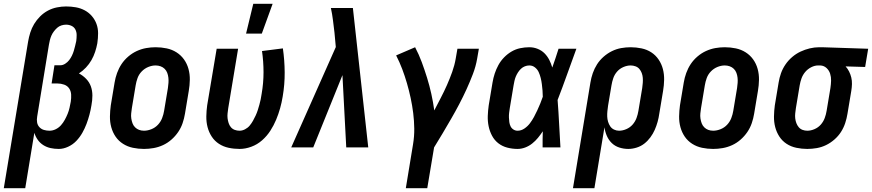

<svg xmlns="http://www.w3.org/2000/svg" viewBox="-53 -777 4596 1012"><path d="M-33 215 95 -557Q99 -581 106.5 -605Q114 -629 127 -650.5Q140 -672 158.5 -690.5Q177 -709 199.5 -721Q222 -733 247 -738Q272 -743 295 -743Q322 -743 347 -738.5Q372 -734 393.5 -722.5Q415 -711 431 -692.5Q447 -674 455.5 -651Q464 -628 464 -602Q464 -576 460 -549Q456 -527 448.5 -504Q441 -481 429 -460Q417 -439 400 -421Q383 -403 363 -390Q384 -379 401 -361.5Q418 -344 426 -321.5Q434 -299 434 -273.5Q434 -248 429 -222Q425 -197 418.5 -172.5Q412 -148 403 -124Q394 -100 381 -77Q368 -54 349.5 -34.5Q331 -15 306 -3.5Q281 8 257 8Q234 8 213.5 3.5Q193 -1 175.5 -12Q158 -23 146 -40Q134 -57 128 -77L80 215ZM208 -88Q225 -88 241 -96Q257 -104 268.5 -117Q280 -130 288.5 -145.5Q297 -161 303.5 -177Q310 -193 313.5 -209Q317 -225 320 -241Q323 -260 322 -278.5Q321 -297 311.5 -311Q302 -325 285 -331Q268 -337 250 -337H219L234 -433H265Q278 -433 290.5 -441Q303 -449 311.5 -460Q320 -471 326 -483.5Q332 -496 336 -509Q340 -522 343 -535Q346 -548 349 -561Q351 -577 351 -592.5Q351 -608 344.5 -621Q338 -634 324.5 -640.5Q311 -647 295 -647Q283 -647 270.5 -643Q258 -639 248.5 -630.5Q239 -622 231 -611.5Q223 -601 218 -589.5Q213 -578 210 -566Q207 -554 205 -542L143 -163Q140 -147 142.5 -132Q145 -117 155 -106.5Q165 -96 179 -92Q193 -88 208 -88Z M706 8Q676 8 647.5 2Q619 -4 595.5 -19Q572 -34 556.5 -56.5Q541 -79 533.5 -106.5Q526 -134 526.5 -163.5Q527 -193 531 -222L551 -342Q555 -367 564 -392Q573 -417 587.5 -439Q602 -461 623 -479Q644 -497 668 -508Q692 -519 717 -523.5Q742 -528 767 -528Q797 -528 825.5 -522Q854 -516 877.5 -501Q901 -486 917 -463.5Q933 -441 940.5 -413.5Q948 -386 947.5 -356.5Q947 -327 942 -298L922 -178Q918 -153 909.5 -128Q901 -103 886 -81Q871 -59 850.5 -41Q830 -23 806 -12Q782 -1 756.5 3.5Q731 8 706 8ZM706 -88Q725 -88 745 -96Q765 -104 779.5 -119.5Q794 -135 801.5 -154.5Q809 -174 812 -193L832 -313Q834 -327 835 -340.5Q836 -354 834.5 -367.5Q833 -381 828.5 -393Q824 -405 815 -414Q806 -423 793.5 -427.5Q781 -432 767 -432Q748 -432 728.5 -424Q709 -416 694 -400.5Q679 -385 672 -365.5Q665 -346 662 -327L642 -207Q640 -193 638.5 -179.5Q637 -166 639 -152.5Q641 -139 645.5 -127Q650 -115 659 -106Q668 -97 680 -92.5Q692 -88 706 -88Z M1210 8Q1180 8 1152 2Q1124 -4 1101 -19Q1078 -34 1063 -57Q1048 -80 1041 -107Q1034 -134 1034.5 -163.5Q1035 -193 1039 -222L1089 -520H1202L1150 -207Q1148 -193 1146.5 -179.5Q1145 -166 1146.5 -153.5Q1148 -141 1152 -128.5Q1156 -116 1164 -106.5Q1172 -97 1184 -92.5Q1196 -88 1210 -88Q1224 -88 1238.5 -95.5Q1253 -103 1263 -115Q1273 -127 1280.5 -140.5Q1288 -154 1294.5 -168Q1301 -182 1305.5 -196Q1310 -210 1314 -224.5Q1318 -239 1321 -253Q1324 -267 1326 -282Q1336 -339 1336 -396Q1336 -453 1328 -508L1438 -522Q1447 -460 1447.5 -396Q1448 -332 1437 -268Q1432 -237 1423.5 -206.5Q1415 -176 1402.5 -146Q1390 -116 1372 -88Q1354 -60 1328.5 -37.5Q1303 -15 1271.5 -3.5Q1240 8 1210 8ZM1244 -600 1282 -757H1384L1327 -600Z M1482 0 1717 -529 1710 -605Q1706 -638 1702 -670.5Q1698 -703 1691 -735H1807L1888 0H1772L1752 -381L1598 0Z M2086 215 2124 -16Q2131 -58 2130.5 -99Q2130 -140 2125 -180.5Q2120 -221 2111.5 -260.5Q2103 -300 2092 -338Q2081 -376 2067 -413Q2053 -450 2035 -485L2135 -528Q2155 -490 2170 -449.5Q2185 -409 2198 -367Q2211 -325 2220.5 -282Q2230 -239 2236 -195Q2253 -228 2270.5 -261.5Q2288 -295 2303 -329Q2318 -363 2330.5 -398Q2343 -433 2349 -468L2358 -520H2471L2462 -468Q2455 -427 2439.5 -386.5Q2424 -346 2406 -306.5Q2388 -267 2367.5 -228Q2347 -189 2325 -151Q2303 -113 2280.5 -75Q2258 -37 2235 0L2199 215Z M2675 8Q2647 8 2620.5 1Q2594 -6 2573.5 -22Q2553 -38 2540.5 -61.5Q2528 -85 2522.5 -111.5Q2517 -138 2518 -166Q2519 -194 2523 -222L2543 -342Q2547 -366 2554.5 -389Q2562 -412 2574 -434Q2586 -456 2604 -474.5Q2622 -493 2643.5 -505.5Q2665 -518 2689 -523Q2713 -528 2737 -528Q2760 -528 2781 -519.5Q2802 -511 2817 -496Q2832 -481 2842 -461.5Q2852 -442 2858 -421Q2867 -446 2875 -470.5Q2883 -495 2891 -520H2985Q2960 -452 2936 -384.5Q2912 -317 2886 -250Q2891 -187 2894 -124.5Q2897 -62 2901 0H2807Q2807 -21 2807 -42.5Q2807 -64 2808 -85Q2796 -67 2782.5 -50.5Q2769 -34 2752 -20.5Q2735 -7 2715 0.5Q2695 8 2675 8ZM2675 -88Q2694 -88 2711 -99.5Q2728 -111 2740 -127Q2752 -143 2761.5 -160.5Q2771 -178 2779 -195.5Q2787 -213 2794.5 -231Q2802 -249 2808 -267Q2808 -284 2806.5 -300.5Q2805 -317 2803 -333.5Q2801 -350 2797 -366Q2793 -382 2786.5 -396.5Q2780 -411 2767 -421.5Q2754 -432 2737 -432Q2725 -432 2713.5 -427.5Q2702 -423 2693 -414.5Q2684 -406 2677 -395Q2670 -384 2665.5 -373Q2661 -362 2658.5 -350Q2656 -338 2654 -327L2634 -207Q2632 -194 2630.5 -182Q2629 -170 2629.5 -157.5Q2630 -145 2631.5 -133.5Q2633 -122 2638 -111.5Q2643 -101 2653 -94.5Q2663 -88 2675 -88Z M2967 215 3059 -342Q3063 -367 3071.5 -391.5Q3080 -416 3094 -438Q3108 -460 3128.5 -478Q3149 -496 3172.5 -507.5Q3196 -519 3221 -523.5Q3246 -528 3271 -528Q3300 -528 3328.5 -522Q3357 -516 3380 -501Q3403 -486 3418.5 -463Q3434 -440 3441 -413Q3448 -386 3447.5 -356.5Q3447 -327 3442 -298L3422 -178Q3419 -156 3413 -134.5Q3407 -113 3398 -92.5Q3389 -72 3375 -53Q3361 -34 3343 -20Q3325 -6 3302.5 1Q3280 8 3259 8Q3234 8 3211 0.5Q3188 -7 3171.5 -23Q3155 -39 3145.5 -61Q3136 -83 3133 -106L3080 215ZM3210 -88Q3229 -88 3248.5 -96.5Q3268 -105 3281.5 -120.5Q3295 -136 3302 -155Q3309 -174 3312 -193L3332 -313Q3334 -327 3335 -340.5Q3336 -354 3335 -367Q3334 -380 3329.5 -392Q3325 -404 3317 -413.5Q3309 -423 3296.5 -427.5Q3284 -432 3271 -432Q3252 -432 3232.5 -423.5Q3213 -415 3199.5 -399.5Q3186 -384 3179.5 -365Q3173 -346 3170 -327L3152 -220Q3150 -206 3148.5 -191.5Q3147 -177 3147.5 -163Q3148 -149 3152 -135.5Q3156 -122 3163.5 -111Q3171 -100 3183.5 -94Q3196 -88 3210 -88Z M3706 8Q3676 8 3647.5 2Q3619 -4 3595.5 -19Q3572 -34 3556.5 -56.5Q3541 -79 3533.5 -106.5Q3526 -134 3526.5 -163.5Q3527 -193 3531 -222L3551 -342Q3555 -367 3564 -392Q3573 -417 3587.5 -439Q3602 -461 3623 -479Q3644 -497 3668 -508Q3692 -519 3717 -523.5Q3742 -528 3767 -528Q3797 -528 3825.5 -522Q3854 -516 3877.5 -501Q3901 -486 3917 -463.5Q3933 -441 3940.5 -413.5Q3948 -386 3947.5 -356.5Q3947 -327 3942 -298L3922 -178Q3918 -153 3909.5 -128Q3901 -103 3886 -81Q3871 -59 3850.5 -41Q3830 -23 3806 -12Q3782 -1 3756.5 3.5Q3731 8 3706 8ZM3706 -88Q3725 -88 3745 -96Q3765 -104 3779.5 -119.5Q3794 -135 3801.5 -154.5Q3809 -174 3812 -193L3832 -313Q3834 -327 3835 -340.5Q3836 -354 3834.5 -367.5Q3833 -381 3828.5 -393Q3824 -405 3815 -414Q3806 -423 3793.5 -427.5Q3781 -432 3767 -432Q3748 -432 3728.5 -424Q3709 -416 3694 -400.5Q3679 -385 3672 -365.5Q3665 -346 3662 -327L3642 -207Q3640 -193 3638.5 -179.5Q3637 -166 3639 -152.5Q3641 -139 3645.5 -127Q3650 -115 3659 -106Q3668 -97 3680 -92.5Q3692 -88 3706 -88Z M4202 8Q4173 8 4144.5 2Q4116 -4 4093 -19Q4070 -34 4055 -57Q4040 -80 4033 -107Q4026 -134 4026.5 -163.5Q4027 -193 4031 -222L4051 -342Q4055 -367 4063.5 -391Q4072 -415 4087 -437Q4102 -459 4122.5 -476.5Q4143 -494 4166.5 -505Q4190 -516 4215 -522Q4240 -528 4265 -528H4281L4523 -520L4507 -424L4404 -427Q4415 -415 4422.5 -400Q4430 -385 4434 -368.5Q4438 -352 4437.5 -334Q4437 -316 4434 -298L4414 -178Q4410 -153 4402 -128.5Q4394 -104 4380 -82Q4366 -60 4345.5 -42Q4325 -24 4301.5 -12.5Q4278 -1 4252.5 3.5Q4227 8 4202 8ZM4202 -88Q4221 -88 4240.5 -96.5Q4260 -105 4273.5 -120.5Q4287 -136 4294 -155Q4301 -174 4304 -193L4324 -313Q4327 -333 4327.5 -352Q4328 -371 4322.5 -388.5Q4317 -406 4303.5 -418.5Q4290 -431 4271 -432H4259Q4241 -432 4222.5 -422.5Q4204 -413 4191 -397.5Q4178 -382 4171.5 -363.5Q4165 -345 4162 -327L4142 -207Q4140 -193 4138.5 -179.5Q4137 -166 4138.5 -153Q4140 -140 4144.5 -128Q4149 -116 4157 -106.5Q4165 -97 4177 -92.5Q4189 -88 4202 -88Z"/></svg>

Font: Iosevka Oblique
Style: Bold
Weight: 700
Italic angle: -9°
Monospace: yes
Designer: Belleve Invis
Foundry: Belleve Invis
Version: Version 32.5.0; ttfautohint (v1.8.4)